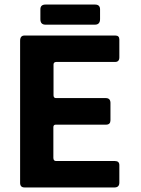

<svg xmlns="http://www.w3.org/2000/svg" viewBox="-20 -823 617 843"><path d="M68.3 -20.3V-644Q68.3 -667 87.7 -667H486.7Q504 -667 504 -649.3V-571.3Q504 -551 485.3 -551H226.7Q215 -550.3 215 -539.7V-404.3Q215.3 -392.3 226 -392.3H444.7Q464.3 -392.3 465 -372V-295Q465 -276.3 446.7 -275.7H225Q214.3 -275.7 214.3 -264.7V-130.3Q214.3 -116 226.3 -116H484.7Q504 -116 504 -97.7V-21.3Q504 -0.7 484 0H87.7Q68.3 0 68.3 -20.3ZM157.3 -738.7V-782Q157.3 -803 180 -803H397Q419.3 -803 419.3 -782V-739.3Q419.3 -714.7 396.7 -714.7H179.7Q157.3 -714.7 157.3 -738.7Z"/></svg>

Font: Vivano Light
Style: Regular
Weight: 300
Designer: Joe Prince, Josias Burgherr
Version: Version 2.064;September 19, 2022;FontCreator 14.0.0.2877 64-